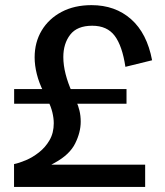

<svg xmlns="http://www.w3.org/2000/svg" viewBox="-20 -735 648 755"><path d="M35.2 0V-89.8Q55.2 -93.8 81.8 -105Q108.4 -116.2 133.5 -136Q158.7 -155.8 175 -184.1Q191.4 -212.4 191.4 -250.5Q191.4 -270.5 185.8 -293.7Q180.2 -316.9 167 -342.8L151.4 -373.5Q133.3 -409.2 124.8 -443.6Q116.2 -478 116.2 -509.3Q116.2 -568.8 144 -615.2Q171.9 -661.6 222.2 -688.2Q272.5 -714.8 339.8 -714.8Q433.1 -714.8 495.6 -659.4Q558.1 -604 578.1 -498L473.1 -472.2Q460.9 -554.2 431.2 -594Q401.4 -633.8 342.8 -633.8Q283.2 -633.8 256.1 -598.6Q229 -563.5 229 -510.7Q229 -479 238 -443.6Q247.1 -408.2 263.2 -372.6L280.3 -335.4Q287.6 -320.3 292.5 -300Q297.4 -279.8 297.4 -256.3Q297.4 -214.8 275.6 -170.9Q253.9 -127 195.8 -95.2L143.6 -66.4L125 -87.4H550.8V0ZM35.6 -327.1V-384.8H477.5V-327.1Z"/></svg>

Font: Schibsted Grotesk Medium
Style: Regular
Weight: 500
Designer: Bakken & Baeck AS, Henrik Kongsvoll
Foundry: Schibsted ASA
Version: Version 1.100;gftools[0.9.25]